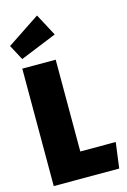

<svg xmlns="http://www.w3.org/2000/svg" viewBox="-148 -1033 728 1099"><g transform="rotate(-15 216.0 -484.0)"><path d="M226 -696V-152H436L416 0H28V-696ZM188 -968 258 -837 42 -749 -6 -839Z"/></g></svg>

Font: Fira Sans Extra Condensed Black
Style: Regular
Weight: 900
Width: 1
Designer: Carrois Corporate & Edenspiekermann AG
Foundry: Carrois Corporate GbR & Edenspiekermann AG
Version: Version 4.203